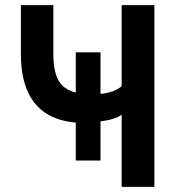

<svg xmlns="http://www.w3.org/2000/svg" viewBox="-20 -725 703 745"><path d="M452 0V-280Q442 -272 423.5 -265.5Q405 -259 383 -256Q361 -253 337 -252L370 -269V-102H274V-263L301 -248Q224 -249 170 -278.5Q116 -308 88.5 -367.5Q61 -427 61 -516V-705H187V-516Q187 -437 214.5 -401.5Q242 -366 309 -360L274 -351V-522H370V-351L342 -359Q381 -360 406 -367Q431 -374 452 -390V-705H579V0Z"/></svg>

Font: Nunito Sans 7pt Condensed
Style: Bold
Weight: 700
Width: 3
Designer: Vernon Adams
Foundry: Vernon Adams
Version: Version 3.101;gftools[0.9.27]